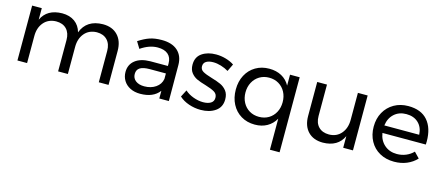

<svg xmlns="http://www.w3.org/2000/svg" viewBox="-50 -1063 4103 1787"><g transform="rotate(15 2001.0 -169.5)"><path d="M969 -327V0H875V-302Q875 -369 838.5 -407Q802 -445 738 -445Q663 -443 620 -392Q577 -341 577 -261V0H483V-302Q483 -369 447 -407Q411 -445 346 -445Q271 -443 227.5 -392Q184 -341 184 -261V0H91V-529H184V-418Q236 -530 381 -532Q454 -532 502.5 -497Q551 -462 568 -399Q617 -530 774 -532Q865 -532 917 -477Q969 -422 969 -327Z M1458 0V-74Q1399 4 1273 4Q1218 4 1176.5 -17Q1135 -38 1112.5 -75Q1090 -112 1090 -158Q1090 -229 1142.5 -270.5Q1195 -312 1289 -313H1457V-338Q1457 -394 1422.5 -424.5Q1388 -455 1322 -455Q1242 -455 1159 -398L1120 -462Q1177 -499 1225.5 -515.5Q1274 -532 1341 -532Q1440 -532 1494 -483.5Q1548 -435 1549 -348L1550 0ZM1457 -188V-241H1302Q1239 -241 1208.5 -222Q1178 -203 1178 -162Q1178 -121 1209 -97Q1240 -73 1292 -73Q1357 -73 1402.5 -104.5Q1448 -136 1457 -188Z M1857 -456Q1815 -456 1789.5 -440.5Q1764 -425 1764 -393Q1764 -361 1792.5 -344.5Q1821 -328 1879 -311Q1934 -295 1969 -279Q2004 -263 2028.5 -232Q2053 -201 2053 -150Q2053 -75 1996.5 -36Q1940 3 1856 3Q1797 3 1741.5 -16Q1686 -35 1648 -70L1683 -138Q1716 -108 1764.5 -90Q1813 -72 1859 -72Q1905 -72 1933 -89Q1961 -106 1961 -141Q1961 -177 1931.5 -195Q1902 -213 1842 -231Q1789 -246 1755.5 -261.5Q1722 -277 1698.5 -307Q1675 -337 1675 -385Q1675 -459 1729 -496Q1783 -533 1864 -533Q1912 -533 1958.5 -519.5Q2005 -506 2039 -483L2005 -412Q1972 -432 1932.5 -444Q1893 -456 1857 -456Z M2669 -529V194H2576V-105Q2546 -52 2495.5 -23.5Q2445 5 2378 5Q2303 5 2245.5 -29.5Q2188 -64 2156 -125.5Q2124 -187 2124 -266Q2124 -344 2156 -404.5Q2188 -465 2245.5 -499Q2303 -533 2377 -533Q2445 -533 2496 -505Q2547 -477 2576 -424V-529ZM2576 -263Q2576 -318 2553 -361Q2530 -404 2489.5 -428Q2449 -452 2397 -452Q2345 -452 2304.5 -427.5Q2264 -403 2241 -360Q2218 -317 2218 -263Q2218 -209 2241 -166Q2264 -123 2304.5 -99Q2345 -75 2397 -75Q2449 -75 2489.5 -99Q2530 -123 2553 -166Q2576 -209 2576 -263Z M3324 -529V0H3230V-112Q3178 1 3034 3Q2942 3 2890 -51.5Q2838 -106 2838 -202V-529H2932V-227Q2932 -160 2968.5 -122.5Q3005 -85 3069 -85Q3143 -86 3186.5 -137.5Q3230 -189 3230 -269V-529Z M3966 -258Q3966 -238 3965 -228H3547Q3558 -157 3606.5 -115Q3655 -73 3726 -73Q3773 -73 3813.5 -90Q3854 -107 3884 -138L3935 -85Q3896 -43 3841 -20Q3786 3 3719 3Q3641 3 3580.5 -30.5Q3520 -64 3486.5 -125Q3453 -186 3453 -264Q3453 -342 3486.5 -402.5Q3520 -463 3580 -497.5Q3640 -532 3717 -532Q3840 -532 3903 -459.5Q3966 -387 3966 -258ZM3882 -300Q3878 -372 3834 -413.5Q3790 -455 3718 -455Q3648 -455 3601.5 -413Q3555 -371 3546 -300Z"/></g></svg>

Font: Montserrat arm2
Style: Regular
Weight: 400
Designer: Julieta Ulanovsky
Foundry: Julieta Ulanovsky
Version: Version 6.000